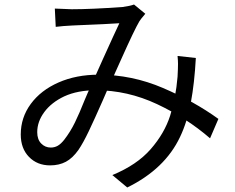

<svg xmlns="http://www.w3.org/2000/svg" viewBox="-20 -771 1040 851"><path d="M249 -732Q285 -730 298 -730Q384 -730 524 -740Q559 -745 574 -751L624 -710Q602 -684 598 -677Q576 -640 517 -508Q507 -487 494.5 -458Q482 -429 465 -394L436 -327Q399 -243 374 -190.5Q349 -138 328 -107Q302 -70 272 -54Q242 -38 202 -38Q145 -38 108.5 -75.5Q72 -113 72 -175Q72 -250 116.5 -310.5Q161 -371 239.5 -405.5Q318 -440 417 -440Q565 -440 702.5 -381Q840 -322 948 -244L911 -158Q807 -248 676 -309.5Q545 -371 405 -371Q324 -371 265 -344Q208 -317 176.5 -274.5Q145 -232 145 -185Q145 -153 162.5 -135Q180 -117 205 -117Q222 -117 236 -125Q250 -133 265 -152Q292 -187 312 -228Q332 -269 355 -327Q361 -341 369.5 -361Q378 -381 390 -406L437 -511Q489 -626 509 -668Q449 -664 347 -660Q335 -659 323 -659Q311 -659 301 -658Q259 -656 227 -652L223 -733ZM778 -164Q711 -22 544 60L478 5Q587 -40 648 -110Q709 -180 734 -258Q759 -336 767 -431Q769 -469 769 -488Q769 -501 767 -523L848 -514Q842 -403 826 -317Q810 -231 778 -164Z"/></svg>

Font: Merged Yaku Han JP
Style: Regular
Weight: 400
Designer: Ryoko NISHIZUKA 西塚涼子 (kana, bopomofo & ideographs); Paul D. Hunt (Latin, Greek & Cyrillic); Sandoll Communications 산돌커뮤니
Foundry: Adobe
Version: Version 2.004